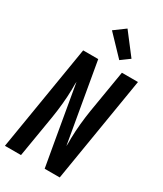

<svg xmlns="http://www.w3.org/2000/svg" viewBox="-239 -1071 984 1159"><g transform="rotate(30 253.0 -491.5)"><path d="M3 0 124 -735H229L325 -184Q325 -189 325.5 -193.5Q326 -198 326 -202V-239Q327 -289 332 -340Q337 -391 345 -441L394 -735H506L385 0H280L248 -182L184 -551Q184 -546 183.5 -541.5Q183 -537 183 -533V-496Q182 -446 177 -395Q172 -344 164 -294L115 0ZM342 -793 214 -927 290 -983 402 -837Z"/></g></svg>

Font: Iosevka Curly Oblique
Style: Bold
Weight: 700
Italic angle: -9°
Monospace: yes
Designer: Belleve Invis
Foundry: Belleve Invis
Version: Version 11.1.0; ttfautohint (v1.8.3)